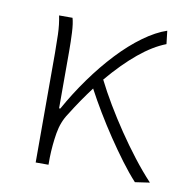

<svg xmlns="http://www.w3.org/2000/svg" viewBox="-63 -552 592 619"><g transform="rotate(10 233.0 -242.5)"><path d="M418 7Q395 -18 370 -51.5Q345 -85 320.5 -121.5Q296 -158 273.5 -195.5Q251 -233 233 -267Q199 -222 168 -172Q148 -143 141.5 -104Q135 -65 134 -23V0H92V-358Q92 -387 91 -419Q90 -451 84 -480H128Q133 -463 134.5 -433Q136 -403 136 -372V-185H140Q170 -239 206 -289Q242 -339 281 -380.5Q320 -422 360 -451Q400 -480 436 -492L441 -449Q399 -433 353.5 -395.5Q308 -358 260 -301Q278 -265 301.5 -225.5Q325 -186 352 -146Q379 -106 408 -68.5Q437 -31 466 0Z"/></g></svg>

Font: Giro Light
Style: Regular
Weight: 300
Designer: Paul D. Hunt
Foundry: Adobe Systems Incorporated
Version: Version 1.000;PS 1.0;hotconv 1.0.88;makeotf.lib2.5.647800